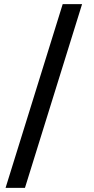

<svg xmlns="http://www.w3.org/2000/svg" viewBox="-20 -760 457 931"><path d="M7 151 284 -740H378L101 151Z"/></svg>

Font: IBM Plex Sans KR Medium
Style: Regular
Weight: 500
Designer: Mike Abbink; Paul van der Laan; Pieter van Rosmalen; Wujin Sim; Chorong Kim; Dohee Lee;
Foundry: Sandoll Inc.
Version: Version 1.001